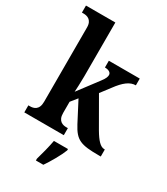

<svg xmlns="http://www.w3.org/2000/svg" viewBox="-235 -861 1028 1183"><g transform="rotate(30 279.0 -269.5)"><path d="M14 0H295V-50H284C260 -50 223 -58 223 -116V-196L260 -242L334 -100C380 -13 416 0 545 0H558V-50H554C526 -50 500 -79 468 -133L353 -333L404 -400C448 -460 485 -488 526 -488V-536H306V-488C334 -488 351 -477 351 -460C351 -450 348 -435 326 -407L219 -265C220 -272 223 -341 223 -376V-760H14V-710H26C49 -710 87 -702 87 -647V-117C87 -58 50 -50 26 -50H14ZM224 208V221H277C306 179 344 113 360 71V61H260C252 106 236 167 224 208Z"/></g></svg>

Font: Noto Serif Tamil Condensed
Style: Bold
Weight: 700
Width: 3
Designer: Indian Type Foundry, Tom Grace, and the Monotype Design Team
Foundry: Monotype Imaging Inc.
Version: Version 2.004